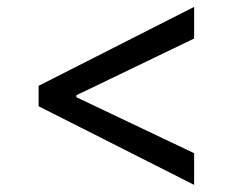

<svg xmlns="http://www.w3.org/2000/svg" viewBox="-20 -552 667 551"><path d="M90.8 -305.7 537.1 -532.2V-441.4L196.3 -277.3L199.2 -283.2V-269.5L196.3 -274.4L537.1 -112.3V-21.5L90.8 -247.1Z"/></svg>

Font: Pretendard Std Variable
Style: Regular
Weight: 400
Designer: Base glyphs from Inter by Rasmus Andersson; Hangeul glyphs from Noto Sans CJK(Source Han Sans) by Jang Soo-young and Kan
Foundry: Kil Hyung-jin
Version: Version 1.309;Glyphs 3.2 (3225)